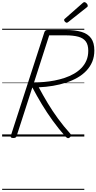

<svg xmlns="http://www.w3.org/2000/svg" viewBox="-20 -1279 904 1799"><path d="M104 14Q90 14 84 9.5Q78 5 81 -6L396 -978Q400 -988 406.5 -993Q413 -998 429 -998H595Q685 -998 744.5 -980Q804 -962 834 -920Q864 -878 864 -806Q864 -748 844.5 -701Q825 -654 789.5 -616.5Q754 -579 706 -551.5Q658 -524 600 -505Q542 -486 477 -475Q412 -464 343 -461Q383 -386 427.5 -312Q472 -238 524 -167Q576 -96 638 -27Q645 -20 646 -11.5Q647 -3 634 9Q622 18 613 14.5Q604 11 593 0Q530 -71 474.5 -147.5Q419 -224 371.5 -303Q324 -382 283 -460L136 -5Q133 5 126.5 9.5Q120 14 104 14ZM299 -507Q344 -507 393 -511Q442 -515 491 -524.5Q540 -534 586.5 -549.5Q633 -565 673 -588Q713 -611 743 -642Q773 -673 790 -713Q807 -753 807 -804Q807 -859 784 -890.5Q761 -922 713.5 -935Q666 -948 591 -948H441ZM606 -1066Q598 -1066 589.5 -1074.5Q581 -1083 581 -1090Q581 -1093 581.5 -1096Q582 -1099 587 -1103L754 -1250Q759 -1253 762 -1256Q765 -1259 770 -1259Q777 -1259 784.5 -1253.5Q792 -1248 797 -1240.5Q802 -1233 802 -1226Q802 -1222 801 -1218.5Q800 -1215 794 -1211L620 -1073Q615 -1070 612 -1068Q609 -1066 606 -1066ZM0 490H770V500H0ZM0 -20H770V0H0ZM0 -505H770V-500H0ZM0 -1010H770V-1000H0Z"/></svg>

Font: Playwrite AU TAS Guides
Style: Regular
Weight: 400
Designer: Veronika Burian, José Scaglione
Foundry: TypeTogether
Version: Version 1.003